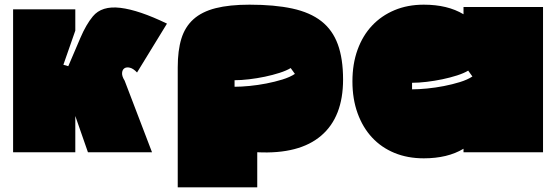

<svg xmlns="http://www.w3.org/2000/svg" viewBox="-20 -607 2378 821"><path d="M302 44H36V-567H302V-476L251 -330L272 -324Q299 -387 323.5 -444.5Q348 -502 377 -537Q415 -583 494.5 -573.5Q574 -564 694 -506L566 -297Q550 -314 535.5 -317.5Q521 -321 512 -315Q503 -309 502 -295Q501 -281 513 -262L630 44H356L302 -111Z M1047 -587Q1154 -587 1230 -570.5Q1306 -554 1354 -516.5Q1402 -479 1424.5 -417.5Q1447 -356 1447 -267Q1447 -107 1353.5 -27Q1260 53 1080 44V194H740V-319Q740 -391 755.5 -441.5Q771 -492 807 -524.5Q843 -557 902 -572Q961 -587 1047 -587ZM1223 -316Q1205 -305 1175.5 -295.5Q1146 -286 1112.5 -279Q1079 -272 1045 -268Q1011 -264 983 -264V-236Q1011 -236 1047 -239.5Q1083 -243 1119 -250Q1155 -257 1187.5 -267Q1220 -277 1241 -291Z M1487 -259Q1487 -334 1509 -394.5Q1531 -455 1571 -497.5Q1611 -540 1667 -563.5Q1723 -587 1792 -587Q1894 -587 1962 -546V-577H2302V44H1962V29Q1894 70 1792 70Q1723 70 1667 47Q1611 24 1571 -19Q1531 -62 1509 -123Q1487 -184 1487 -259ZM2000 -280 1982 -305Q1964 -294 1934.5 -284.5Q1905 -275 1871.5 -268Q1838 -261 1804 -257Q1770 -253 1742 -253V-225Q1770 -225 1806 -228.5Q1842 -232 1878 -239Q1914 -246 1946.5 -256Q1979 -266 2000 -280Z"/></svg>

Font: ChangwonDangamAsac Bold
Style: Regular
Weight: 700
Designer: Choi Chi-young, Lee Youngbeen, Kim Jungjin, Yoon Jihee, Han Dohee
Foundry: YoonDesign Inc.
Version: Version 1.010;Build 20210623